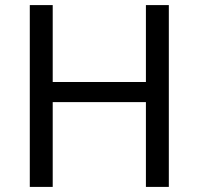

<svg xmlns="http://www.w3.org/2000/svg" viewBox="-20 -734 781 754"><path d="M97 0V-714H187V-412H553V-714H643V0H553V-333H187V0Z"/></svg>

Font: Noto Sans Symbols
Style: Regular
Weight: 400
Designer: Monotype Design Team
Foundry: Monotype Imaging Inc.
Version: Version 2.002